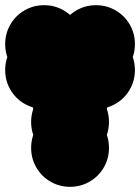

<svg xmlns="http://www.w3.org/2000/svg" viewBox="-70 -620 540 740"><path d="M50 -150Q50 -191 70 -225.5Q90 -260 124.5 -280Q159 -300 200 -300Q241 -300 275.5 -280Q310 -260 330 -225.5Q350 -191 350 -150Q350 -109 330 -74.5Q310 -40 275.5 -20Q241 0 200 0Q159 0 124.5 -20Q90 -40 70 -74.5Q50 -109 50 -150ZM-50 -450Q-50 -491 -30 -525.5Q-10 -560 24.5 -580Q59 -600 100 -600Q141 -600 175.5 -580Q210 -560 230 -525.5Q250 -491 250 -450Q250 -409 230 -374.5Q210 -340 175.5 -320Q141 -300 100 -300Q59 -300 24.5 -320Q-10 -340 -30 -374.5Q-50 -409 -50 -450ZM-50 -350Q-50 -391 -30 -425.5Q-10 -460 24.5 -480Q59 -500 100 -500Q141 -500 175.5 -480Q210 -460 230 -425.5Q250 -391 250 -350Q250 -309 230 -274.5Q210 -240 175.5 -220Q141 -200 100 -200Q59 -200 24.5 -220Q-10 -240 -30 -274.5Q-50 -309 -50 -350ZM150 -450Q150 -491 170 -525.5Q190 -560 224.5 -580Q259 -600 300 -600Q341 -600 375.5 -580Q410 -560 430 -525.5Q450 -491 450 -450Q450 -409 430 -374.5Q410 -340 375.5 -320Q341 -300 300 -300Q259 -300 224.5 -320Q190 -340 170 -374.5Q150 -409 150 -450ZM150 -350Q150 -391 170 -425.5Q190 -460 224.5 -480Q259 -500 300 -500Q341 -500 375.5 -480Q410 -460 430 -425.5Q450 -391 450 -350Q450 -309 430 -274.5Q410 -240 375.5 -220Q341 -200 300 -200Q259 -200 224.5 -220Q190 -240 170 -274.5Q150 -309 150 -350ZM50 -250Q50 -291 70 -325.5Q90 -360 124.5 -380Q159 -400 200 -400Q241 -400 275.5 -380Q310 -360 330 -325.5Q350 -291 350 -250Q350 -209 330 -174.5Q310 -140 275.5 -120Q241 -100 200 -100Q159 -100 124.5 -120Q90 -140 70 -174.5Q50 -209 50 -250ZM50 -50Q50 -91 70 -125.5Q90 -160 124.5 -180Q159 -200 200 -200Q241 -200 275.5 -180Q310 -160 330 -125.5Q350 -91 350 -50Q350 -9 330 25.5Q310 60 275.5 80Q241 100 200 100Q159 100 124.5 80Q90 60 70 25.5Q50 -9 50 -50Z"/></svg>

Font: TINY 5x3
Style: Regular
Weight: 400
Designer: Jack Halten Fahnestock
Foundry: Velvetyne Type Foundry
Version: Version 1.002